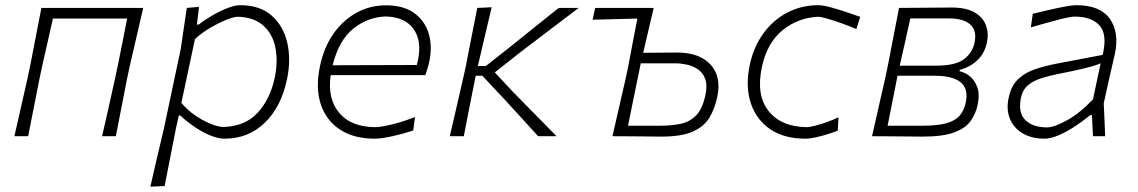

<svg xmlns="http://www.w3.org/2000/svg" viewBox="-20 -525 4386 740"><path d="M35.5 0Q48 -55.5 60 -108Q72 -160.5 85.5 -220.5L96 -270Q108.5 -333.5 118.5 -386.2Q128.5 -439 139.5 -494.5H532Q519 -438.5 506.8 -385.8Q494.5 -333 480 -270L469.5 -220.5Q457.5 -159.5 447.5 -107.8Q437.5 -56 426.5 0H373.5Q386 -55.5 398 -108Q410 -160.5 423 -220.5L433.5 -270Q444 -322.5 452.8 -365.8Q461.5 -409 470 -453.5H184Q174 -409 164.2 -365.8Q154.5 -322.5 142.5 -270L132 -220.5Q120 -159.5 109.8 -108Q99.5 -56.5 88.5 0Z M559.5 194.5Q572 139 584.5 85.8Q597 32.5 611.5 -28.5L676.5 -335.5Q682 -373.5 688 -414Q694 -454.5 700 -494.5L747 -498.5L739 -430.5H746Q765.5 -446 795 -463.5Q824.5 -481 854.5 -493Q884.5 -505 906 -505Q981.5 -505 1026.8 -465.2Q1072 -425.5 1087 -360.8Q1102 -296 1086.5 -221Q1064 -113 1000.5 -51.8Q937 9.5 846 9.5Q820.5 9.5 790 -3.2Q759.5 -16 729.5 -36.2Q699.5 -56.5 675.5 -79.5H669L657.5 -27Q645.5 33.5 635.5 84.8Q625.5 136 614.5 192ZM840 -35.5Q925.5 -38 973.8 -91.2Q1022 -144.5 1039 -226Q1052 -290 1041.2 -342.5Q1030.5 -395 994.2 -427Q958 -459 895 -460.5Q879.5 -459.5 850.8 -448Q822 -436.5 789.5 -417.2Q757 -398 731.5 -374.5L679 -128.5Q701.5 -101.5 731.2 -81Q761 -60.5 790 -48.5Q819 -36.5 840 -35.5Z M1423.5 9.5Q1343.5 9.5 1290 -25.8Q1236.5 -61 1216 -124.2Q1195.5 -187.5 1213.5 -271Q1228.5 -342.5 1265 -394.8Q1301.5 -447 1353.8 -475.8Q1406 -504.5 1468 -504.5Q1535 -504.5 1576.2 -474.8Q1617.5 -445 1632.2 -395.8Q1647 -346.5 1634.5 -287.5Q1632 -275.5 1627.5 -261Q1623 -246.5 1619.5 -235.5H1254.5Q1241.5 -144 1287.8 -89.5Q1334 -35 1428 -35Q1446 -35 1488.8 -45Q1531.5 -55 1579.5 -74L1572.5 -22Q1537 -10 1493.5 -0.2Q1450 9.5 1423.5 9.5ZM1467 -461.5Q1398 -459.5 1342 -414.8Q1286 -370 1262 -273.5L1586.5 -274.5Q1589 -284.5 1591 -293.5Q1606.5 -369 1573.2 -414.2Q1540 -459.5 1467 -461.5Z M1713.5 0Q1726.5 -56 1738.5 -107.5Q1750.5 -159 1764.5 -220.5L1775.5 -270.5Q1787.5 -332.5 1798 -386.2Q1808.5 -440 1819.5 -494.5L1875 -497Q1861.5 -441 1849 -387.2Q1836.5 -333.5 1822.5 -273.5L1821.5 -270.5H1852.5L1952 -349Q1997 -385.5 2042.8 -422Q2088.5 -458.5 2133.5 -494.5H2210.5Q2153.5 -451.5 2097 -408.5Q2040.5 -365.5 1984 -322.5L1887 -246L1956.5 -171.5Q1998.5 -128.5 2041 -85.5Q2083.5 -42.5 2125 0H2054Q2021.5 -36 1988.8 -71.8Q1956 -107.5 1923 -143.5L1839 -233H1813.5L1810 -216Q1798 -156.5 1788.2 -106.2Q1778.5 -56 1767.5 0Z M2340.5 0Q2353.5 -55.5 2365.2 -108Q2377 -160.5 2391 -220.5L2401.5 -270Q2411 -321.5 2419.5 -365.5Q2428 -409.5 2436.5 -453.5Q2395 -452.5 2351 -451.2Q2307 -450 2264 -449L2274 -494.5H2499.5Q2489 -450.5 2479.2 -408.5Q2469.5 -366.5 2459 -321.5Q2487.5 -321.5 2522.8 -322Q2558 -322.5 2589 -322.5Q2676 -322.5 2718.5 -276.2Q2761 -230 2744.5 -151.5Q2735 -106.5 2714.5 -72Q2694 -37.5 2650.5 -18Q2607 1.5 2529.5 1.5Q2475 1 2425.2 0.5Q2375.5 0 2340.5 0ZM2400.5 -40.5H2525.5Q2568.5 -40.5 2603.8 -48Q2639 -55.5 2663.2 -80.5Q2687.5 -105.5 2698.5 -157.5Q2707 -196 2698.2 -220.2Q2689.5 -244.5 2670 -257.8Q2650.5 -271 2627 -276Q2603.5 -281 2582 -281H2449.5L2448.5 -275.5Q2436.5 -218 2423.8 -155.2Q2411 -92.5 2400.5 -40.5Z M3084 9.5Q3002 9.5 2948.2 -27.2Q2894.5 -64 2873.5 -128Q2852.5 -192 2869.5 -274Q2883.5 -342 2920.8 -394.2Q2958 -446.5 3013 -475.8Q3068 -505 3134.5 -505Q3151 -505 3181 -497Q3211 -489 3242.8 -478.2Q3274.5 -467.5 3295.5 -460L3280.5 -413Q3249 -426.5 3218.8 -437Q3188.5 -447.5 3165.5 -454Q3142.5 -460.5 3134 -460.5Q3054.5 -456.5 2995.5 -408Q2936.5 -359.5 2916.5 -267Q2893.5 -159 2941.8 -97.8Q2990 -36.5 3088 -35Q3101 -35 3123 -40.8Q3145 -46.5 3169 -55.2Q3193 -64 3211.5 -73L3209 -21.5Q3195.5 -16 3172.8 -8.8Q3150 -1.5 3125.8 4Q3101.5 9.5 3084 9.5Z M3341 0Q3353.5 -56 3365.5 -108.2Q3377.5 -160.5 3391 -220.5L3401.5 -270Q3414 -333 3424 -386Q3434 -439 3445 -494.5Q3484 -495 3541 -495.2Q3598 -495.5 3648.5 -496Q3703.5 -496 3736 -477.2Q3768.5 -458.5 3780 -427.5Q3791.5 -396.5 3783.5 -360Q3774.5 -318.5 3746 -292Q3717.5 -265.5 3679 -256L3678 -250.5Q3698.5 -246.5 3717.8 -231.2Q3737 -216 3746.8 -188.5Q3756.5 -161 3748 -120.5Q3740.5 -86.5 3721 -58.8Q3701.5 -31 3658 -14.8Q3614.5 1.5 3536 1.5Q3479 1 3427.5 0.5Q3376 0 3341 0ZM3488.5 -454Q3480 -415 3469.2 -366.8Q3458.5 -318.5 3448 -273.5V-272H3588.5Q3663 -272 3695.5 -297Q3728 -322 3736 -360Q3746 -408.5 3719 -431.2Q3692 -454 3639 -454ZM3401 -40.5H3535Q3593.5 -40.5 3627.5 -50Q3661.5 -59.5 3678.5 -79.2Q3695.5 -99 3702 -129Q3713.5 -182.5 3682.5 -207.8Q3651.5 -233 3584.5 -233H3439.5L3437 -221.5Q3428.5 -178 3418.5 -128.5Q3408.5 -79 3401 -40.5Z M4005.5 9.5Q3956 9.5 3921.2 -11.2Q3886.5 -32 3872 -68.2Q3857.5 -104.5 3868 -150Q3878 -196.5 3906 -221.8Q3934 -247 3972.2 -259.2Q4010.5 -271.5 4051.5 -279.5L4230 -313.5Q4248.5 -392 4218 -426.5Q4187.5 -461 4121.5 -461Q4106 -461 4058.5 -448.8Q4011 -436.5 3953 -419.5L3960.5 -472Q3983.5 -477.5 4016.5 -485.2Q4049.5 -493 4080.8 -499Q4112 -505 4129 -505Q4220 -505 4257.2 -452.8Q4294.5 -400.5 4277 -317.5Q4272.5 -296 4266 -270Q4259.5 -244 4252.5 -211L4234 -126.5Q4235.5 -94.5 4236.8 -65Q4238 -35.5 4239.5 0H4192.5L4188.5 -81.5H4182Q4154.5 -58.5 4122.8 -37.8Q4091 -17 4060.2 -3.8Q4029.5 9.5 4005.5 9.5ZM4015 -34Q4042.5 -34 4091.8 -61Q4141 -88 4192.5 -142L4222 -281Q4212 -276.5 4195.8 -271.5Q4179.5 -266.5 4148.2 -259Q4117 -251.5 4061 -240.5Q4025.5 -233.5 3994.8 -224Q3964 -214.5 3942.8 -197Q3921.5 -179.5 3915 -148.5Q3903 -90 3932.2 -62Q3961.5 -34 4015 -34Z"/></svg>

Font: Commissioner Loud ExtraLight
Style: Italic
Weight: 200
Italic angle: -12°
Designer: Kostas Bartsokas
Foundry: Kostas Bartsokas
Version: Version 1.000; ttfautohint (v1.8.3)